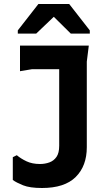

<svg xmlns="http://www.w3.org/2000/svg" viewBox="-20 -928 536 960"><path d="M190 12Q129 12 95.5 -1.5Q62 -15 44 -28V-142L64 -152Q84 -135 112.5 -121.5Q141 -108 180 -108Q205 -108 227 -116Q249 -124 262.5 -143.5Q276 -163 276 -199V-580V-700H424L414 -620V-192Q414 -98 358.5 -43Q303 12 190 12ZM80 -572V-700H346V-582H140ZM172 -908H326L429 -776V-760H334L249 -844L161 -760H69V-776Z"/></svg>

Font: AR One Sans
Style: Bold
Weight: 700
Designer: Niteesh Yadav
Foundry: Niteesh Yadav
Version: Version 1.001;gftools[0.9.33]